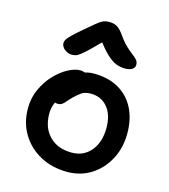

<svg xmlns="http://www.w3.org/2000/svg" viewBox="-116 -866 853 970"><g transform="rotate(15 310.5 -381.5)"><path d="M325 12Q246 12 184 -21.5Q122 -55 86.5 -113.5Q51 -172 51 -248Q51 -302 72 -348Q93 -394 125.5 -428.5Q158 -463 193.5 -482Q229 -501 257 -501Q270 -501 280.5 -497Q291 -493 297 -485Q303 -477 303 -463Q303 -437 292.5 -417.5Q282 -398 250 -384Q221 -368 201.5 -347.5Q182 -327 172 -302.5Q162 -278 162 -249Q162 -176 205 -132Q248 -88 322 -88Q384 -88 422 -133.5Q460 -179 460 -254Q460 -322 427 -361.5Q394 -401 339 -401Q310 -401 292 -389Q274 -377 254 -357Q239 -342 230 -331Q221 -320 212.5 -314Q204 -308 190 -308Q174 -308 164 -318.5Q154 -329 154 -356Q154 -380 169 -406Q184 -432 208.5 -454Q233 -476 264 -489.5Q295 -503 327 -503Q403 -503 457 -472.5Q511 -442 540 -386Q569 -330 569 -254Q569 -179 537 -118.5Q505 -58 450 -23Q395 12 325 12ZM195 -566Q180 -566 167 -573Q154 -580 146.5 -590.5Q139 -601 139 -612Q139 -621 144 -630Q149 -639 166.5 -656.5Q184 -674 222 -706Q252 -731 269.5 -746Q287 -761 301.5 -768Q316 -775 337 -775Q361 -775 378.5 -764Q396 -753 415 -725Q437 -694 457 -675.5Q477 -657 492 -646Q507 -635 515 -625Q523 -615 523 -600Q523 -586 509.5 -577Q496 -568 472 -568Q448 -568 425 -577Q402 -586 374.5 -612Q347 -638 310 -689L349 -688Q307 -645 281 -620Q255 -595 239.5 -583Q224 -571 214 -568.5Q204 -566 195 -566Z"/></g></svg>

Font: Shantell Sans Medium
Style: Regular
Weight: 500
Designer: Stephen Nixon, Anya Danilova, Shantell Martin
Foundry: Arrow Type
Version: Version 1.011;[c5ecc13dd]